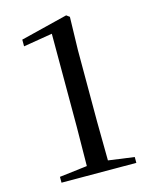

<svg xmlns="http://www.w3.org/2000/svg" viewBox="-113 -815 694 888"><g transform="rotate(-15 234.5 -370.5)"><path d="M70 0 428 1V-27L304 -44L302 -231V-573L306 -731L291 -742L66 -686V-654L205 -677V-231L203 -44L70 -28Z"/></g></svg>

Font: Noto Serif JP Medium
Style: Regular
Weight: 500
Designer: Ryoko NISHIZUKA 西塚涼子 (kana & ideographs); Frank Grießhammer (Latin, Greek & Cyrillic); Wenlong ZHANG 张文龙 (bopomofo); San
Foundry: Adobe
Version: Version 2.001;hotconv 1.1.0;makeotfexe 2.6.0